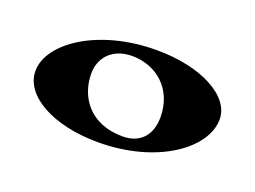

<svg xmlns="http://www.w3.org/2000/svg" viewBox="-57 -825 678 511"><g transform="rotate(20 282.0 -569.0)"><path d="M250 -427C417 -427 534 -512 534 -595C534 -660 442 -711 314 -711C147 -711 29 -627 29 -549C29 -479 122 -427 250 -427ZM306 -464C213 -464 171 -528 171 -593C171 -640 204 -674 258 -674C325 -674 384 -628 384 -546C384 -499 359 -464 306 -464Z"/></g></svg>

Font: Coconat
Style: Bold
Weight: 900
Width: 8
Designer: Sara Lavazza
Foundry: Collletttivo
Version: Version 1.000;Glyphs 3.2 (3217)